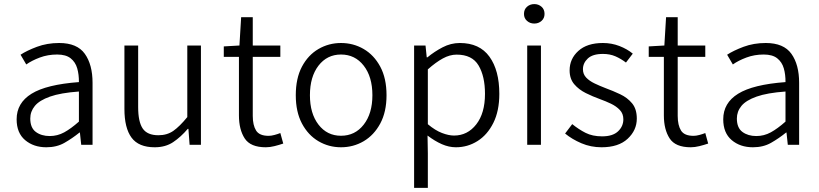

<svg xmlns="http://www.w3.org/2000/svg" viewBox="-20 -705 3988 935"><path d="M205.6 12.2Q143.6 12.2 102.3 -22.7Q61 -57.6 61 -124Q61 -203.6 133.5 -248.5Q206.1 -293.5 364.3 -305.2Q364.7 -341.8 356 -372.3Q347.2 -402.8 324 -421.1Q300.8 -439.5 258.3 -439.5Q212.9 -439.5 173.8 -424.8Q134.8 -410.2 107.9 -391.1L80.1 -438.5Q110.4 -458.5 159.9 -477.1Q209.5 -495.6 268.1 -495.6Q355.5 -495.6 393.1 -442.9Q430.7 -390.1 430.7 -301.8V0H375.5L369.1 -59.6H367.2Q331.5 -30.8 293.7 -9.3Q255.9 12.2 205.6 12.2ZM222.2 -42.5Q259.8 -42.5 292.7 -60.5Q325.7 -78.6 364.3 -112.8V-259.3Q275.4 -252.9 223.6 -234.6Q171.9 -216.3 149.7 -189.2Q127.4 -162.1 127.4 -127.9Q127.4 -82.5 154.5 -62.5Q181.6 -42.5 222.2 -42.5Z M733.4 12.2Q655.3 12.2 620.6 -34.7Q585.9 -81.5 585.9 -174.3V-483.4H652.8V-183.6Q652.8 -111.8 675 -79.1Q697.3 -46.4 751.5 -46.4Q793.5 -46.4 824 -67.6Q854.5 -88.9 892.1 -134.8V-483.4H958.5V0H903.3L897.5 -77.6H894.5Q860.4 -37.6 823 -12.7Q785.6 12.2 733.4 12.2Z M1274.4 12.2Q1199.7 12.2 1171.6 -31Q1143.6 -74.2 1143.6 -143.1V-428.2H1069.8V-479L1146 -483.4L1154.3 -621.1H1210.9V-483.4H1345.2V-428.2H1210.9V-140.6Q1210.9 -95.2 1227.1 -69.3Q1243.2 -43.5 1288.1 -43.5Q1301.3 -43.5 1317.1 -47.9Q1333 -52.2 1345.2 -57.1L1359.4 -5.9Q1338.9 1 1316.7 6.6Q1294.4 12.2 1274.4 12.2Z M1640.6 12.2Q1581.1 12.2 1530.8 -17.3Q1480.5 -46.9 1450.4 -103.5Q1420.4 -160.2 1420.4 -241.2Q1420.4 -323.7 1450.4 -380.4Q1480.5 -437 1530.8 -466.3Q1581.1 -495.6 1640.6 -495.6Q1700.7 -495.6 1751 -466.3Q1801.3 -437 1831.8 -380.4Q1862.3 -323.7 1862.3 -241.2Q1862.3 -160.2 1831.8 -103.5Q1801.3 -46.9 1751 -17.3Q1700.7 12.2 1640.6 12.2ZM1640.6 -43.9Q1709 -43.9 1751.2 -98.1Q1793.5 -152.3 1793.5 -241.2Q1793.5 -331.1 1751.2 -385.3Q1709 -439.5 1640.6 -439.5Q1572.8 -439.5 1531 -385.3Q1489.3 -331.1 1489.3 -241.2Q1489.3 -152.3 1531 -98.1Q1572.8 -43.9 1640.6 -43.9Z M1996.6 210V-483.4H2052.2L2058.1 -425.8H2061.5Q2095.2 -453.6 2135.3 -474.6Q2175.3 -495.6 2219.2 -495.6Q2315.4 -495.6 2363.5 -429Q2411.6 -362.3 2411.6 -248Q2411.6 -165 2382.6 -106.7Q2353.5 -48.3 2305.4 -18.1Q2257.3 12.2 2200.2 12.2Q2166 12.2 2131.6 -2.9Q2097.2 -18.1 2062 -44.9L2063.5 41.5V210ZM2190.9 -44.9Q2256.8 -44.9 2299.3 -99.4Q2341.8 -153.8 2341.8 -248Q2341.8 -333.5 2310.5 -386.2Q2279.3 -439 2203.6 -439Q2170.4 -439 2136.5 -420.4Q2102.5 -401.9 2063.5 -367.2V-100.1Q2099.6 -69.8 2132.3 -57.4Q2165 -44.9 2190.9 -44.9Z M2547.4 0V-483.4H2614.3V0ZM2582 -590.3Q2561 -590.3 2546.4 -603.3Q2531.7 -616.2 2531.7 -637.2Q2531.7 -659.2 2546.4 -672.1Q2561 -685.1 2582 -685.1Q2602.5 -685.1 2617.2 -672.1Q2631.8 -659.2 2631.8 -637.2Q2631.8 -616.2 2617.2 -603.3Q2602.5 -590.3 2582 -590.3Z M2909.2 12.2Q2857.4 12.2 2811.5 -7.3Q2765.6 -26.9 2731.9 -54.7L2766.6 -100.6Q2797.9 -75.2 2831.5 -58.1Q2865.2 -41 2912.1 -41Q2963.9 -41 2989.7 -65.4Q3015.6 -89.8 3015.6 -124Q3015.6 -151.4 2998.5 -169.4Q2981.4 -187.5 2955.3 -200Q2929.2 -212.4 2901.9 -222.2Q2866.7 -234.9 2832.8 -251.7Q2798.8 -268.6 2776.4 -294.9Q2753.9 -321.3 2753.9 -362.3Q2753.9 -418.5 2796.4 -457Q2838.9 -495.6 2916 -495.6Q2958.5 -495.6 2996.3 -481Q3034.2 -466.3 3061.5 -443.8L3028.3 -400.4Q3003.9 -418.9 2977.1 -430.7Q2950.2 -442.4 2916 -442.4Q2866.2 -442.4 2842.5 -420.2Q2818.8 -397.9 2818.8 -367.7Q2818.8 -343.8 2834.7 -327.1Q2850.6 -310.5 2875.7 -298.6Q2900.9 -286.6 2928.7 -275.9Q2964.8 -262.7 3000 -246.1Q3035.2 -229.5 3058.1 -201.9Q3081.1 -174.3 3081.1 -127.4Q3081.1 -70.8 3036.6 -29.3Q2992.2 12.2 2909.2 12.2Z M3343.8 12.2Q3269 12.2 3241 -31Q3212.9 -74.2 3212.9 -143.1V-428.2H3139.2V-479L3215.3 -483.4L3223.6 -621.1H3280.3V-483.4H3414.6V-428.2H3280.3V-140.6Q3280.3 -95.2 3296.4 -69.3Q3312.5 -43.5 3357.4 -43.5Q3370.6 -43.5 3386.5 -47.9Q3402.3 -52.2 3414.6 -57.1L3428.7 -5.9Q3408.2 1 3386 6.6Q3363.8 12.2 3343.8 12.2Z M3646.5 12.2Q3584.5 12.2 3543.2 -22.7Q3502 -57.6 3502 -124Q3502 -203.6 3574.5 -248.5Q3647 -293.5 3805.2 -305.2Q3805.7 -341.8 3796.9 -372.3Q3788.1 -402.8 3764.9 -421.1Q3741.7 -439.5 3699.2 -439.5Q3653.8 -439.5 3614.7 -424.8Q3575.7 -410.2 3548.8 -391.1L3521 -438.5Q3551.3 -458.5 3600.8 -477.1Q3650.4 -495.6 3709 -495.6Q3796.4 -495.6 3834 -442.9Q3871.6 -390.1 3871.6 -301.8V0H3816.4L3810.1 -59.6H3808.1Q3772.5 -30.8 3734.6 -9.3Q3696.8 12.2 3646.5 12.2ZM3663.1 -42.5Q3700.7 -42.5 3733.6 -60.5Q3766.6 -78.6 3805.2 -112.8V-259.3Q3716.3 -252.9 3664.6 -234.6Q3612.8 -216.3 3590.6 -189.2Q3568.4 -162.1 3568.4 -127.9Q3568.4 -82.5 3595.5 -62.5Q3622.6 -42.5 3663.1 -42.5Z"/></svg>

Font: Varta Light Light
Style: Regular
Weight: 300
Version: Version 1.004